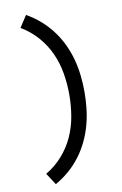

<svg xmlns="http://www.w3.org/2000/svg" viewBox="-106 -900 713 1120"><g transform="rotate(-10 250.0 -340.0)"><path d="M131 161 86 92Q141 60 183.5 12Q226 -36 252 -93.5Q278 -151 288.5 -214Q299 -277 299 -340Q299 -403 288.5 -466Q278 -529 252 -586.5Q226 -644 183.5 -692Q141 -740 86 -772L131 -841Q174 -817 211.5 -784.5Q249 -752 279 -712.5Q309 -673 330.5 -628Q352 -583 365 -535.5Q378 -488 383.5 -438.5Q389 -389 389 -340Q389 -291 383.5 -241.5Q378 -192 365 -144.5Q352 -97 330.5 -52Q309 -7 279 32.5Q249 72 211.5 104.5Q174 137 131 161Z"/></g></svg>

Font: Iosevka Custom Medium
Style: Regular
Weight: 500
Monospace: yes
Designer: Belleve Invis
Foundry: Belleve Invis
Version: Version 32.5.0; ttfautohint (v1.8.4)